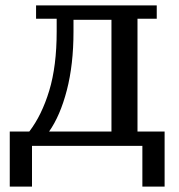

<svg xmlns="http://www.w3.org/2000/svg" viewBox="-20 -538 659 708"><path d="M16 -53H88Q134 -113 161.5 -203.5Q189 -294 189 -422V-469H113V-518H558V-469H487V-53H587V150H505V0H98V150H16ZM391 -53V-465H251V-421Q251 -300 226.5 -205.5Q202 -111 161 -53Z"/></svg>

Font: IBM Plex Serif Text
Style: Regular
Weight: 450
Designer: Mike Abbink, Paul van der Laan, Pieter van Rosmalen
Foundry: Bold Monday
Version: Version 3.001